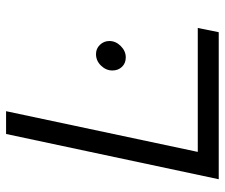

<svg xmlns="http://www.w3.org/2000/svg" viewBox="-74 -666 740 632"><g transform="rotate(-90 296.0 -350.0)"><path d="M22 0 171 -700H246L112 -69H520L506 0ZM423 -306Q404 -306 392 -318.5Q380 -331 380 -350Q380 -371 396 -387.5Q412 -404 434 -404Q452 -404 464.5 -391Q477 -378 477 -360Q477 -339 460.5 -322.5Q444 -306 423 -306Z"/></g></svg>

Font: Red Hat Display VF
Style: Italic
Weight: 300
Italic angle: -12°
Designer: Pentagram, MCKL
Foundry: Pentagram, MCKL
Version: Version 1.010